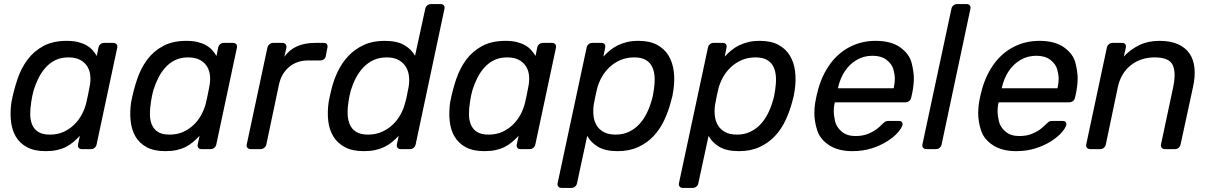

<svg xmlns="http://www.w3.org/2000/svg" viewBox="-20 -730 5928 940"><path d="M36 -230Q47 -287 65 -341Q83 -395 114 -437Q145 -479 192 -504.5Q239 -530 307 -530Q339 -530 362.5 -524Q386 -518 403.5 -508Q421 -498 433 -484.5Q445 -471 454 -456L462 -497Q464 -507 471.5 -513.5Q479 -520 490 -520H535Q545 -520 550.5 -513.5Q556 -507 554 -497L453 -23Q451 -13 443.5 -6.5Q436 0 426 0H380Q370 0 365 -6.5Q360 -13 362 -23L371 -65Q356 -49 339.5 -35Q323 -21 303.5 -11Q284 -1 259.5 4.5Q235 10 203 10Q148 10 112 -9.5Q76 -29 57 -62Q38 -95 33.5 -138.5Q29 -182 36 -230ZM224 -71Q262 -71 291.5 -84.5Q321 -98 343.5 -120Q366 -142 380.5 -169.5Q395 -197 402 -225Q406 -241 410.5 -263.5Q415 -286 418 -302Q424 -328 422.5 -354.5Q421 -381 409 -402Q397 -423 374 -436Q351 -449 315 -449Q279 -449 252 -436Q225 -423 204.5 -400.5Q184 -378 169.5 -349.5Q155 -321 145 -289Q141 -274 138 -260Q135 -246 133 -231Q128 -200 128 -171Q128 -142 137.5 -119.5Q147 -97 167.5 -84Q188 -71 224 -71Z M622 -230Q633 -287 651 -341Q669 -395 700 -437Q731 -479 778 -504.5Q825 -530 893 -530Q925 -530 948.5 -524Q972 -518 989.5 -508Q1007 -498 1019 -484.5Q1031 -471 1040 -456L1048 -497Q1050 -507 1057.5 -513.5Q1065 -520 1076 -520H1121Q1131 -520 1136.5 -513.5Q1142 -507 1140 -497L1039 -23Q1037 -13 1029.5 -6.5Q1022 0 1012 0H966Q956 0 951 -6.5Q946 -13 948 -23L957 -65Q942 -49 925.5 -35Q909 -21 889.5 -11Q870 -1 845.5 4.5Q821 10 789 10Q734 10 698 -9.5Q662 -29 643 -62Q624 -95 619.5 -138.5Q615 -182 622 -230ZM810 -71Q848 -71 877.5 -84.5Q907 -98 929.5 -120Q952 -142 966.5 -169.5Q981 -197 988 -225Q992 -241 996.5 -263.5Q1001 -286 1004 -302Q1010 -328 1008.5 -354.5Q1007 -381 995 -402Q983 -423 960 -436Q937 -449 901 -449Q865 -449 838 -436Q811 -423 790.5 -400.5Q770 -378 755.5 -349.5Q741 -321 731 -289Q727 -274 724 -260Q721 -246 719 -231Q714 -200 714 -171Q714 -142 723.5 -119.5Q733 -97 753.5 -84Q774 -71 810 -71Z M1188 -23 1289 -496Q1291 -506 1299 -513Q1307 -520 1317 -520H1363Q1373 -520 1378.5 -513Q1384 -506 1382 -496L1372 -452Q1420 -520 1523 -520H1566Q1576 -520 1580.5 -513.5Q1585 -507 1583 -497L1575 -456Q1574 -446 1566 -440Q1558 -434 1547 -434H1488Q1434 -434 1396 -402.5Q1358 -371 1346 -317L1284 -23Q1282 -13 1274 -6.5Q1266 0 1256 0H1207Q1197 0 1191.5 -6.5Q1186 -13 1188 -23Z M1589 -230Q1592 -246 1595 -260Q1598 -274 1602 -290Q1613 -337 1634 -380.5Q1655 -424 1686.5 -457Q1718 -490 1761.5 -510Q1805 -530 1862 -530Q1924 -530 1959.5 -509Q1995 -488 2012 -457L2062 -687Q2064 -697 2071.5 -703.5Q2079 -710 2089 -710H2137Q2148 -710 2153 -703.5Q2158 -697 2156 -687L2015 -23Q2013 -13 2005.5 -6.5Q1998 0 1987 0H1942Q1932 0 1926.5 -6.5Q1921 -13 1923 -23L1932 -65Q1917 -49 1900 -35Q1883 -21 1862.5 -11Q1842 -1 1817.5 4.5Q1793 10 1761 10Q1705 10 1668.5 -9.5Q1632 -29 1612 -62Q1592 -95 1587 -138.5Q1582 -182 1589 -230ZM1782 -71Q1819 -71 1849.5 -84.5Q1880 -98 1903 -120Q1926 -142 1941 -169.5Q1956 -197 1963 -225Q1968 -241 1972.5 -263.5Q1977 -286 1980 -302Q1985 -328 1982.5 -354.5Q1980 -381 1967.5 -402Q1955 -423 1932 -436Q1909 -449 1873 -449Q1837 -449 1809 -436Q1781 -423 1759.5 -400.5Q1738 -378 1723 -349.5Q1708 -321 1698 -289Q1694 -274 1691 -260Q1688 -246 1686 -231Q1681 -200 1682 -171Q1683 -142 1693 -119.5Q1703 -97 1724.5 -84Q1746 -71 1782 -71Z M2184 -230Q2195 -287 2213 -341Q2231 -395 2262 -437Q2293 -479 2340 -504.5Q2387 -530 2455 -530Q2487 -530 2510.5 -524Q2534 -518 2551.5 -508Q2569 -498 2581 -484.5Q2593 -471 2602 -456L2610 -497Q2612 -507 2619.5 -513.5Q2627 -520 2638 -520H2683Q2693 -520 2698.5 -513.5Q2704 -507 2702 -497L2601 -23Q2599 -13 2591.5 -6.5Q2584 0 2574 0H2528Q2518 0 2513 -6.5Q2508 -13 2510 -23L2519 -65Q2504 -49 2487.5 -35Q2471 -21 2451.5 -11Q2432 -1 2407.5 4.5Q2383 10 2351 10Q2296 10 2260 -9.5Q2224 -29 2205 -62Q2186 -95 2181.5 -138.5Q2177 -182 2184 -230ZM2372 -71Q2410 -71 2439.5 -84.5Q2469 -98 2491.5 -120Q2514 -142 2528.5 -169.5Q2543 -197 2550 -225Q2554 -241 2558.5 -263.5Q2563 -286 2566 -302Q2572 -328 2570.5 -354.5Q2569 -381 2557 -402Q2545 -423 2522 -436Q2499 -449 2463 -449Q2427 -449 2400 -436Q2373 -423 2352.5 -400.5Q2332 -378 2317.5 -349.5Q2303 -321 2293 -289Q2289 -274 2286 -260Q2283 -246 2281 -231Q2276 -200 2276 -171Q2276 -142 2285.5 -119.5Q2295 -97 2315.5 -84Q2336 -71 2372 -71Z M2710 167 2852 -497Q2854 -507 2861.5 -513.5Q2869 -520 2879 -520H2925Q2935 -520 2940 -513.5Q2945 -507 2943 -497L2934 -453Q2950 -470 2967 -484Q2984 -498 3004.5 -508Q3025 -518 3049.5 -524Q3074 -530 3106 -530Q3161 -530 3197 -510.5Q3233 -491 3253 -458Q3273 -425 3278.5 -381.5Q3284 -338 3277 -290Q3275 -274 3272 -260Q3269 -246 3264 -230Q3252 -184 3231.5 -140.5Q3211 -97 3179.5 -63.5Q3148 -30 3104.5 -10Q3061 10 3004 10Q2943 10 2907.5 -11.5Q2872 -33 2855 -65L2805 167Q2803 177 2795.5 183.5Q2788 190 2778 190H2729Q2719 190 2713.5 183.5Q2708 177 2710 167ZM2994 -71Q3030 -71 3058.5 -84.5Q3087 -98 3108 -120Q3129 -142 3144 -171Q3159 -200 3168 -231Q3173 -246 3176 -260Q3179 -274 3181 -289Q3186 -321 3185 -349.5Q3184 -378 3174 -400.5Q3164 -423 3142.5 -436Q3121 -449 3085 -449Q3047 -449 3016.5 -435.5Q2986 -422 2963 -400Q2940 -378 2925 -350.5Q2910 -323 2903 -295Q2899 -279 2894.5 -257Q2890 -235 2887 -218Q2883 -192 2885.5 -165.5Q2888 -139 2900 -118Q2912 -97 2935 -84Q2958 -71 2994 -71Z M3304 167 3446 -497Q3448 -507 3455.5 -513.5Q3463 -520 3473 -520H3519Q3529 -520 3534 -513.5Q3539 -507 3537 -497L3528 -453Q3544 -470 3561 -484Q3578 -498 3598.5 -508Q3619 -518 3643.5 -524Q3668 -530 3700 -530Q3755 -530 3791 -510.5Q3827 -491 3847 -458Q3867 -425 3872.5 -381.5Q3878 -338 3871 -290Q3869 -274 3866 -260Q3863 -246 3858 -230Q3846 -184 3825.5 -140.5Q3805 -97 3773.5 -63.5Q3742 -30 3698.5 -10Q3655 10 3598 10Q3537 10 3501.5 -11.5Q3466 -33 3449 -65L3399 167Q3397 177 3389.5 183.5Q3382 190 3372 190H3323Q3313 190 3307.5 183.5Q3302 177 3304 167ZM3588 -71Q3624 -71 3652.5 -84.5Q3681 -98 3702 -120Q3723 -142 3738 -171Q3753 -200 3762 -231Q3767 -246 3770 -260Q3773 -274 3775 -289Q3780 -321 3779 -349.5Q3778 -378 3768 -400.5Q3758 -423 3736.5 -436Q3715 -449 3679 -449Q3641 -449 3610.5 -435.5Q3580 -422 3557 -400Q3534 -378 3519 -350.5Q3504 -323 3497 -295Q3493 -279 3488.5 -257Q3484 -235 3481 -218Q3477 -192 3479.5 -165.5Q3482 -139 3494 -118Q3506 -97 3529 -84Q3552 -71 3588 -71Z M4153 10Q4084 10 4039.5 -19Q3995 -48 3981 -91.5Q3967 -135 3967 -176Q3967 -200 3971 -227Q3973 -240 3977.5 -260.5Q3982 -281 3986 -294Q4006 -365 4045.5 -418.5Q4085 -472 4142 -501Q4199 -530 4267 -530Q4343 -530 4387.5 -498Q4432 -466 4443 -422.5Q4454 -379 4454 -347Q4454 -311 4445 -269L4441 -252Q4439 -241 4430.5 -235Q4422 -229 4412 -229H4067Q4067 -228 4066.5 -225Q4066 -222 4065 -220Q4062 -202 4062 -186Q4062 -164 4068.5 -136Q4075 -108 4100.5 -86Q4126 -64 4168 -64Q4204 -64 4230.5 -75Q4257 -86 4274 -99.5Q4291 -113 4298 -121Q4310 -133 4315.5 -135.5Q4321 -138 4333 -138H4381Q4390 -138 4394.5 -133.5Q4399 -129 4399 -122Q4399 -120 4398 -117Q4394 -102 4375 -80.5Q4356 -59 4323 -38Q4290 -17 4247 -3.5Q4204 10 4153 10ZM4082 -298H4355L4356 -301Q4361 -324 4361 -345Q4361 -364 4354 -390Q4347 -416 4321 -436.5Q4295 -457 4252 -457Q4209 -457 4174 -436.5Q4139 -416 4116 -381Q4093 -346 4083 -301Z M4496 -23 4638 -687Q4640 -697 4647.5 -703.5Q4655 -710 4665 -710H4713Q4723 -710 4728 -703.5Q4733 -697 4731 -687L4590 -23Q4588 -13 4580.5 -6.5Q4573 0 4563 0H4515Q4505 0 4499.5 -6.5Q4494 -13 4496 -23Z M4955 10Q4886 10 4841.5 -19Q4797 -48 4783 -91.5Q4769 -135 4769 -176Q4769 -200 4773 -227Q4775 -240 4779.5 -260.5Q4784 -281 4788 -294Q4808 -365 4847.5 -418.5Q4887 -472 4944 -501Q5001 -530 5069 -530Q5145 -530 5189.5 -498Q5234 -466 5245 -422.5Q5256 -379 5256 -347Q5256 -311 5247 -269L5243 -252Q5241 -241 5232.5 -235Q5224 -229 5214 -229H4869Q4869 -228 4868.5 -225Q4868 -222 4867 -220Q4864 -202 4864 -186Q4864 -164 4870.5 -136Q4877 -108 4902.5 -86Q4928 -64 4970 -64Q5006 -64 5032.5 -75Q5059 -86 5076 -99.5Q5093 -113 5100 -121Q5112 -133 5117.5 -135.5Q5123 -138 5135 -138H5183Q5192 -138 5196.5 -133.5Q5201 -129 5201 -122Q5201 -120 5200 -117Q5196 -102 5177 -80.5Q5158 -59 5125 -38Q5092 -17 5049 -3.5Q5006 10 4955 10ZM4884 -298H5157L5158 -301Q5163 -324 5163 -345Q5163 -364 5156 -390Q5149 -416 5123 -436.5Q5097 -457 5054 -457Q5011 -457 4976 -436.5Q4941 -416 4918 -381Q4895 -346 4885 -301Z M5298 -23 5399 -497Q5401 -507 5409 -513.5Q5417 -520 5427 -520H5474Q5484 -520 5489 -513.5Q5494 -507 5492 -497L5482 -453Q5513 -487 5556.5 -508.5Q5600 -530 5657 -530Q5711 -530 5747.5 -513.5Q5784 -497 5804 -467.5Q5824 -438 5828 -396.5Q5832 -355 5821 -305L5760 -23Q5758 -13 5750.5 -6.5Q5743 0 5733 0H5683Q5673 0 5667.5 -6.5Q5662 -13 5664 -23L5723 -300Q5739 -374 5721.5 -411.5Q5704 -449 5633 -449Q5564 -449 5515 -409.5Q5466 -370 5452 -300L5394 -23Q5392 -13 5384.5 -6.5Q5377 0 5367 0H5317Q5307 0 5301.5 -6.5Q5296 -13 5298 -23Z"/></svg>

Font: SVN-Rubik
Style: Italic
Weight: 400
Italic angle: -12°
Designer: Hubert and Fischer
Foundry: Hubert & Fischer
Version: Version 2.101; ttfautohint (v1.8.3)